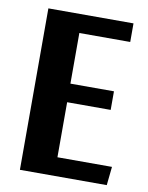

<svg xmlns="http://www.w3.org/2000/svg" viewBox="-77 -717 596 773"><g transform="rotate(10 221.0 -330.0)"><path d="M198 -377H376V-301H198V-76H421L413 0H58V-660H406V-584H198Z"/></g></svg>

Font: Sansita Medium
Style: Regular
Weight: 500
Designer: Pablo Cosgaya
Foundry: Omnibus-Type
Version: Version 1.006